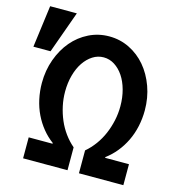

<svg xmlns="http://www.w3.org/2000/svg" viewBox="-173 -876 887 973"><g transform="rotate(15 270.5 -390.0)"><path d="M300 -600Q331 -600 357.5 -583Q384 -566 403.5 -537Q423 -508 434 -468Q445 -428 445 -382Q445 -344 437 -307Q429 -270 414.5 -236Q400 -202 378.5 -172.5Q357 -143 330 -120V0H563V-110H438V-114Q468 -136 492.5 -166Q517 -196 534.5 -232Q552 -268 561 -309.5Q570 -351 570 -394Q570 -460 549 -518Q528 -576 492 -618.5Q456 -661 406.5 -685.5Q357 -710 300 -710Q243 -710 193.5 -685.5Q144 -661 108 -618.5Q72 -576 51 -518Q30 -460 30 -394Q30 -351 39 -309.5Q48 -268 65.5 -232Q83 -196 107.5 -166Q132 -136 162 -114V-110H37V0H270V-120Q243 -143 221.5 -172.5Q200 -202 185.5 -236Q171 -270 163 -307Q155 -344 155 -382Q155 -428 166 -468Q177 -508 196.5 -537Q216 -566 242.5 -583Q269 -600 300 -600ZM110 -780H-30L-59 -560H31Z"/></g></svg>

Font: CommitMonoV142 ExtLt
Style: Regular
Weight: 200
Monospace: yes
Designer: Eigil Nikolajsen
Foundry: Eigil Nikolajsen
Version: Version 1.142